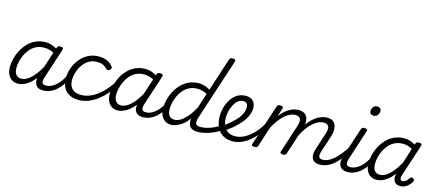

<svg xmlns="http://www.w3.org/2000/svg" viewBox="-60 -1524 4947 2175"><g transform="rotate(15 2413.5 -436.0)"><path d="M183 17Q141 17 110.5 -2.5Q80 -22 63.5 -59Q47 -96 47 -146Q47 -190 59.5 -241Q72 -292 97.5 -341Q123 -390 161.5 -430.5Q200 -471 252 -495Q304 -519 370 -519Q410 -519 450.5 -503.5Q491 -488 523 -464L510 -408Q468 -436 434.5 -445.5Q401 -455 369 -455Q317 -455 276.5 -435.5Q236 -416 206.5 -382.5Q177 -349 158 -308.5Q139 -268 130 -228Q121 -188 121 -154Q121 -120 130 -97Q139 -74 158 -61Q177 -48 204 -48Q240 -48 278.5 -72.5Q317 -97 356 -145Q395 -193 432 -263L450 -222Q406 -129 357 -77Q308 -25 263 -4Q218 17 183 17ZM476 17Q443 17 421 5.5Q399 -6 388 -27.5Q377 -49 377 -78Q377 -107 388 -141L502 -489Q507 -505 515 -510Q523 -515 539 -515Q564 -515 570.5 -506.5Q577 -498 572 -482L458 -134Q441 -85 451.5 -65Q462 -45 495 -45Q507 -45 512 -35.5Q517 -26 515.5 -14Q514 -2 504 7.5Q494 17 476 17Z M478 17Q466 17 460 7.5Q454 -2 456.5 -14Q459 -26 469 -35.5Q479 -45 497 -45Q525 -45 553.5 -57.5Q582 -70 609.5 -93.5Q637 -117 659.5 -149Q682 -181 700 -219Q704 -232 715 -231.5Q726 -231 734 -222.5Q742 -214 738 -202Q720 -154 692 -113.5Q664 -73 630.5 -44Q597 -15 558 1Q519 17 478 17Z M899 17Q795 17 743.5 -38.5Q692 -94 692 -184Q692 -243 712.5 -302.5Q733 -362 772 -411Q811 -460 867 -489.5Q923 -519 993 -519Q1050 -519 1091 -499.5Q1132 -480 1157 -447Q1167 -434 1163.5 -424Q1160 -414 1150 -405Q1138 -396 1127 -395.5Q1116 -395 1106 -406Q1087 -428 1059.5 -441Q1032 -454 985 -454Q933 -454 892 -429Q851 -404 822.5 -363Q794 -322 779.5 -274.5Q765 -227 765 -181Q765 -144 779 -113Q793 -82 824.5 -63.5Q856 -45 907 -45Q920 -45 924.5 -36Q929 -27 927.5 -14.5Q926 -2 918.5 7.5Q911 17 899 17Z M895 17Q886 17 882 7.5Q878 -2 879 -14.5Q880 -27 886.5 -36Q893 -45 904 -45Q968 -45 1029.5 -75Q1091 -105 1147.5 -160.5Q1204 -216 1252 -289Q1258 -297 1268.5 -293.5Q1279 -290 1286 -281.5Q1293 -273 1287 -264Q1234 -176 1170.5 -113.5Q1107 -51 1037.5 -17Q968 17 895 17Z M1353 17Q1311 17 1280.5 -2.5Q1250 -22 1234 -59Q1218 -96 1218 -146Q1218 -190 1230 -241Q1242 -292 1267.5 -341Q1293 -390 1331.5 -430.5Q1370 -471 1422 -495Q1474 -519 1540 -519Q1581 -519 1621 -503.5Q1661 -488 1693 -464L1681 -408Q1638 -436 1604.5 -445.5Q1571 -455 1539 -455Q1487 -455 1446.5 -435.5Q1406 -416 1377 -382.5Q1348 -349 1329 -308.5Q1310 -268 1300.5 -228Q1291 -188 1291 -154Q1291 -120 1300.5 -97Q1310 -74 1328.5 -61Q1347 -48 1375 -48Q1410 -48 1448.5 -72.5Q1487 -97 1526.5 -145Q1566 -193 1602 -263L1620 -222Q1576 -129 1527 -77Q1478 -25 1433 -4Q1388 17 1353 17ZM1647 17Q1613 17 1591 5.5Q1569 -6 1558 -27.5Q1547 -49 1547 -78Q1547 -107 1558 -141L1672 -489Q1678 -505 1686 -510Q1694 -515 1710 -515Q1734 -515 1741 -506.5Q1748 -498 1742 -482L1628 -134Q1612 -85 1623 -65Q1634 -45 1666 -45Q1678 -45 1682.5 -35.5Q1687 -26 1685.5 -14Q1684 -2 1674.5 7.5Q1665 17 1647 17Z M1648 17Q1636 17 1630 7.5Q1624 -2 1626.5 -14Q1629 -26 1639 -35.5Q1649 -45 1667 -45Q1695 -45 1723.5 -57.5Q1752 -70 1779.5 -93.5Q1807 -117 1829.5 -149Q1852 -181 1870 -219Q1874 -232 1885 -231.5Q1896 -231 1904 -222.5Q1912 -214 1908 -202Q1890 -154 1862 -113.5Q1834 -73 1800.5 -44Q1767 -15 1728 1Q1689 17 1648 17Z M1980 17Q1938 17 1907.5 -2.5Q1877 -22 1860.5 -59Q1844 -96 1844 -146Q1844 -190 1856.5 -241Q1869 -292 1894.5 -341Q1920 -390 1958.5 -430.5Q1997 -471 2049 -495Q2101 -519 2167 -519Q2201 -519 2234.5 -508.5Q2268 -498 2297 -479L2422 -864Q2428 -880 2436 -885Q2444 -890 2460 -890Q2484 -890 2491 -881.5Q2498 -873 2492 -857L2257 -139Q2242 -88 2252.5 -66.5Q2263 -45 2307 -45Q2317 -45 2321.5 -35.5Q2326 -26 2324 -14Q2322 -2 2313 7.5Q2304 17 2288 17Q2257 17 2235.5 9Q2214 1 2201.5 -13.5Q2189 -28 2183.5 -48Q2178 -68 2180 -91L2183 -113Q2148 -63 2110.5 -35Q2073 -7 2039.5 5Q2006 17 1980 17ZM2001 -48Q2037 -48 2073.5 -71Q2110 -94 2148 -138.5Q2186 -183 2222 -249L2279 -425Q2246 -442 2219 -448.5Q2192 -455 2166 -455Q2114 -455 2073.5 -435.5Q2033 -416 2003.5 -382.5Q1974 -349 1955 -308.5Q1936 -268 1927 -228Q1918 -188 1918 -154Q1918 -120 1927 -97Q1936 -74 1955 -61Q1974 -48 2001 -48Z M2289 17Q2273 17 2268 7.5Q2263 -2 2267 -14Q2271 -26 2281.5 -35.5Q2292 -45 2308 -45Q2357 -45 2414 -64Q2471 -83 2528 -119Q2537 -126 2545.5 -121.5Q2554 -117 2559 -107Q2564 -97 2563.5 -86.5Q2563 -76 2554 -71Q2506 -40 2458.5 -20.5Q2411 -1 2368 8Q2325 17 2289 17Z M2525 -113Q2560 -131 2591 -155Q2622 -179 2648 -205Q2680 -232 2705 -263.5Q2730 -295 2744 -327.5Q2758 -360 2758 -392Q2758 -422 2744.5 -438Q2731 -454 2700 -454Q2688 -454 2682.5 -464Q2677 -474 2678.5 -487Q2680 -500 2689.5 -509.5Q2699 -519 2716 -519Q2754 -519 2780 -504Q2806 -489 2818.5 -463.5Q2831 -438 2831 -406Q2831 -362 2813 -319Q2795 -276 2763 -236Q2731 -196 2690 -160Q2660 -131 2624.5 -106.5Q2589 -82 2551 -61Z M2698 18Q2654 18 2619.5 5.5Q2585 -7 2560 -29.5Q2535 -52 2518.5 -82Q2502 -112 2494.5 -147.5Q2487 -183 2487 -220Q2487 -272 2501.5 -324.5Q2516 -377 2545 -421.5Q2574 -466 2616.5 -492.5Q2659 -519 2716 -519Q2726 -519 2730 -509.5Q2734 -500 2731 -487Q2728 -474 2720 -464Q2712 -454 2701 -454Q2668 -454 2642 -433Q2616 -412 2597.5 -377.5Q2579 -343 2568.5 -302Q2558 -261 2558 -222Q2558 -189 2566.5 -156.5Q2575 -124 2593 -99.5Q2611 -75 2640.5 -60Q2670 -45 2712 -45Q2768 -45 2826.5 -76.5Q2885 -108 2938.5 -168.5Q2992 -229 3034 -315Q3038 -323 3048 -323Q3058 -323 3065 -316Q3072 -309 3065 -293Q3021 -194 2961 -124.5Q2901 -55 2833.5 -18.5Q2766 18 2698 18Z M3721 17Q3687 17 3665 5.5Q3643 -6 3632 -28Q3621 -50 3622 -80Q3623 -110 3635 -146L3699 -342Q3710 -374 3709.5 -399Q3709 -424 3694 -439.5Q3679 -455 3645 -455Q3616 -455 3583.5 -440.5Q3551 -426 3519 -397Q3487 -368 3456.5 -325.5Q3426 -283 3399 -227L3369 -226Q3395 -300 3430.5 -355.5Q3466 -411 3506.5 -447.5Q3547 -484 3589 -501.5Q3631 -519 3669 -519Q3722 -519 3748 -493Q3774 -467 3778 -421.5Q3782 -376 3763 -317L3704 -139Q3688 -88 3696.5 -66.5Q3705 -45 3740 -45Q3752 -45 3757.5 -35.5Q3763 -26 3760.5 -14Q3758 -2 3748.5 7.5Q3739 17 3721 17ZM2956 15Q2942 15 2931.5 9Q2921 3 2926 -12L3080 -489Q3086 -505 3093.5 -510Q3101 -515 3118 -515Q3142 -515 3149 -507.5Q3156 -500 3151 -484L3120 -388Q3145 -423 3172.5 -448Q3200 -473 3228 -489Q3256 -505 3283.5 -512Q3311 -519 3337 -519Q3388 -519 3415.5 -493Q3443 -467 3446.5 -421.5Q3450 -376 3430 -317L3330 -7Q3325 4 3317 9.5Q3309 15 3290 15Q3276 15 3265.5 9Q3255 3 3260 -12L3367 -342Q3378 -374 3378 -399Q3378 -424 3362.5 -439.5Q3347 -455 3312 -455Q3283 -455 3251.5 -441Q3220 -427 3188.5 -399Q3157 -371 3127 -330.5Q3097 -290 3070 -237L2996 -7Q2992 4 2983.5 9.5Q2975 15 2956 15Z M3722 17Q3710 17 3704 7.5Q3698 -2 3700.5 -14Q3703 -26 3713 -35.5Q3723 -45 3741 -45Q3772 -45 3803.5 -59Q3835 -73 3867.5 -101.5Q3900 -130 3934 -171.5Q3968 -213 4003 -267Q4011 -279 4021.5 -278Q4032 -277 4037.5 -268Q4043 -259 4037 -248Q4000 -183 3962.5 -133Q3925 -83 3886 -50Q3847 -17 3806 0Q3765 17 3722 17Z M4047 17Q4013 17 3990 5.5Q3967 -6 3955.5 -28Q3944 -50 3944.5 -79.5Q3945 -109 3957 -146L4069 -489Q4075 -505 4083 -510Q4091 -515 4106 -515Q4130 -515 4137.5 -507Q4145 -499 4139 -484L4027 -139Q4010 -88 4019 -66.5Q4028 -45 4066 -45Q4078 -45 4083 -35.5Q4088 -26 4086 -14Q4084 -2 4074.5 7.5Q4065 17 4047 17ZM4166 -676Q4147 -676 4134.5 -687Q4122 -698 4122 -720Q4122 -745 4138 -766.5Q4154 -788 4187 -788Q4206 -788 4218.5 -777.5Q4231 -767 4231 -745Q4231 -720 4215 -698Q4199 -676 4166 -676Z M4047 17Q4035 17 4029 7.5Q4023 -2 4025.5 -14Q4028 -26 4038 -35.5Q4048 -45 4066 -45Q4094 -45 4122.5 -57.5Q4151 -70 4178.5 -93.5Q4206 -117 4228.5 -149Q4251 -181 4269 -219Q4273 -232 4284 -231.5Q4295 -231 4303 -222.5Q4311 -214 4307 -202Q4289 -154 4261 -113.5Q4233 -73 4199.5 -44Q4166 -15 4127 1Q4088 17 4047 17Z M4389 17Q4346 17 4315.5 -2.5Q4285 -22 4268.5 -59Q4252 -96 4252 -146Q4252 -191 4264.5 -242Q4277 -293 4303 -342Q4329 -391 4367.5 -431Q4406 -471 4458 -495Q4510 -519 4575 -519Q4608 -519 4641.5 -508.5Q4675 -498 4704 -480L4707 -491Q4713 -505 4721 -510Q4729 -515 4744 -515Q4769 -515 4775.5 -506.5Q4782 -498 4777 -482L4656 -113Q4650 -94 4649 -78.5Q4648 -63 4654.5 -54Q4661 -45 4676 -45Q4691 -45 4704.5 -53Q4718 -61 4730 -74Q4742 -87 4751 -100Q4756 -109 4765 -111.5Q4774 -114 4787 -106Q4800 -98 4801 -89Q4802 -80 4797 -70Q4787 -52 4768.5 -31.5Q4750 -11 4724.5 2.5Q4699 16 4667 16Q4640 16 4623 8Q4606 0 4596.5 -14Q4587 -28 4584 -46.5Q4581 -65 4583 -86Q4584 -92 4585.5 -98Q4587 -104 4589 -110Q4553 -62 4516.5 -34Q4480 -6 4447.5 5.5Q4415 17 4389 17ZM4326 -154Q4326 -120 4335 -97Q4344 -74 4363 -61Q4382 -48 4410 -48Q4444 -48 4481 -70.5Q4518 -93 4555.5 -138Q4593 -183 4629 -248L4685 -424Q4655 -443 4627.5 -449Q4600 -455 4574 -455Q4522 -455 4481 -435Q4440 -415 4411 -382Q4382 -349 4363 -309Q4344 -269 4335 -228.5Q4326 -188 4326 -154Z"/></g></svg>

Font: Playwrite DK Loopet Light
Style: Regular
Weight: 300
Version: Version 1.003